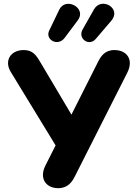

<svg xmlns="http://www.w3.org/2000/svg" viewBox="-20 -976 719 1005"><path d="M284 9C336 9 358 -24 374 -57L646 -595C682 -666 642 -714 579 -714C528 -714 507 -681 491 -648L354 -376L192 -649C168 -690 150 -714 104 -714C35 -714 1 -658 36 -600L271 -215L218 -110C183 -41 222 9 284 9ZM317 -776 386 -868C438 -934 323 -995 290 -925L238 -817C214 -769 281 -731 317 -776ZM481 -772 563 -868C618 -932 511 -995 472 -927L412 -821C386 -774 446 -731 481 -772Z"/></svg>

Font: SN Pro Heavy
Style: Regular
Weight: 800
Designer: Tobias Whetton
Foundry: Supernotes
Version: Version 1.001;Glyphs 3.2 (3249)